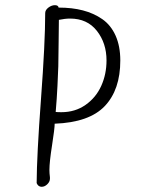

<svg xmlns="http://www.w3.org/2000/svg" viewBox="-20 -718 560 734"><path d="M120.1 -18.1Q120.6 -123 136.7 -339.4Q152.8 -555.7 152.8 -668Q152.8 -679.7 165 -689Q177.2 -698.2 189.9 -698.2Q202.6 -698.2 204.1 -689Q255.9 -689 297.1 -678.2Q338.4 -667.5 371.1 -644.8Q403.8 -622.1 421.9 -581.8Q439.9 -541.5 439.9 -486.8Q439.9 -375 380.6 -312.5Q321.3 -250 189 -245.1Q189 -226.6 179 -162.6Q168.9 -98.6 168.9 -67.9Q168.9 -55.7 170.9 -40V-35.2Q170.9 -23.4 160.9 -13.7Q150.9 -3.9 139.2 -3.9Q126 -3.9 120.1 -18.1ZM205.1 -642.1Q204.6 -620.6 204.1 -555.2Q203.6 -489.7 202.9 -464.8Q202.1 -439.9 199.7 -390.1Q197.3 -340.3 192.9 -290Q200.7 -289.1 214.8 -289.1Q267.1 -289.1 306.9 -316.9Q346.7 -344.7 366.9 -389.4Q387.2 -434.1 387.2 -486.8Q387.2 -553.2 350.3 -600.1Q313.5 -647 248 -647Q228.5 -647 205.1 -642.1Z"/></svg>

Font: Zhizn
Style: Regular
Weight: 400
Designer: Peter Zharnov
Foundry: Peter Zharnov
Version: Version 1.000